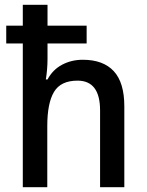

<svg xmlns="http://www.w3.org/2000/svg" viewBox="-20 -780 611 800"><path d="M178 -760V-673H341V-599H178V-535Q178 -512 176 -489.5Q174 -467 171 -449H178Q200 -490 239 -510.5Q278 -531 325 -531Q410 -531 454 -483.5Q498 -436 498 -337V0H397V-320Q397 -444 303 -444Q233 -444 205 -397Q177 -350 177 -255V0H75V-599H6V-673H75V-760Z"/></svg>

Font: Noto Sans Ethiopic SemiCondensed Medium
Style: Regular
Weight: 500
Width: 4
Designer: Monotype Design Team
Foundry: Monotype Imaging Inc.
Version: Version 2.102; ttfautohint (v1.8.4.7-5d5b)